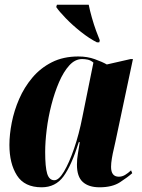

<svg xmlns="http://www.w3.org/2000/svg" viewBox="-20 -786 603 816"><path d="M157 10Q84 10 52 -40.5Q20 -91 20 -170Q20 -214 30 -265Q40 -316 61.5 -365.5Q83 -415 117.5 -456Q152 -497 200.5 -521.5Q249 -546 313 -546Q351 -546 383 -534.5Q415 -523 434 -512L535 -535H545L471 -186Q469 -175 464 -154.5Q459 -134 455.5 -113Q452 -92 452 -77Q452 -35 485 -35Q499 -35 511.5 -42.5Q524 -50 537 -62L542 -50Q523 -33 490 -11.5Q457 10 403 10Q357 10 332 -12.5Q307 -35 307 -86Q307 -110 311 -132Q315 -154 319 -182H315Q284 -83 250 -36.5Q216 10 157 10ZM211 -20Q230 -20 252 -57Q274 -94 295 -155Q316 -216 330 -288L377 -520Q365 -530 353 -532.5Q341 -535 329 -535Q299 -535 274.5 -508Q250 -481 231 -437Q212 -393 198.5 -340.5Q185 -288 178.5 -235.5Q172 -183 172 -140Q172 -76 180.5 -48Q189 -20 211 -20ZM392 -606Q360 -622 324 -650.5Q288 -679 259.5 -708.5Q231 -738 219 -756L222 -766H357Q362 -741 370.5 -711Q379 -681 388.5 -655Q398 -629 404 -615L402 -606Z"/></svg>

Font: Noto Serif Display ExtraCondensed Black
Style: Italic
Weight: 900
Width: 2
Italic angle: -12°
Designer: Monotype Design Team
Foundry: Monotype Imaging Inc.
Version: Version 2.009